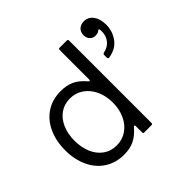

<svg xmlns="http://www.w3.org/2000/svg" viewBox="-178 -993 1223 1223"><g transform="rotate(-45 433.5 -381.5)"><path d="M50 -276Q50 -360 80.5 -425.5Q111 -491 166.5 -527Q222 -563 296 -563Q349 -563 388 -545Q427 -527 465 -482Q468 -478 472 -478Q477 -478 477 -486V-753Q477 -763 487 -763H552Q562 -763 562 -753V-10Q562 0 552 0H487Q477 0 477 -10V-67Q477 -75 472 -75Q468 -75 465 -71Q427 -27 388 -8.5Q349 10 296 10Q223 10 167 -26Q111 -62 80.5 -127Q50 -192 50 -276ZM480 -276Q480 -337 457.5 -385Q435 -433 395 -460.5Q355 -488 304 -488Q253 -488 214.5 -460.5Q176 -433 155.5 -385Q135 -337 135 -276Q135 -216 155.5 -168Q176 -120 214.5 -92.5Q253 -65 304 -65Q355 -65 395 -92Q435 -119 457.5 -167.5Q480 -216 480 -276ZM664 -495Q660 -495 657.5 -498Q655 -501 655 -505V-530Q655 -538 664 -541Q705 -549 728 -577.5Q751 -606 751 -647Q751 -657 750 -662Q749 -668 745.5 -669Q742 -670 738 -666Q727 -655 703 -655Q681 -655 666 -670.5Q651 -686 651 -712Q651 -739 668.5 -756Q686 -773 715 -773Q754 -773 777.5 -741Q801 -709 801 -657Q801 -599 767.5 -552.5Q734 -506 666 -495Z"/></g></svg>

Font: Open Sauce Two
Style: Regular
Weight: 400
Designer: Alfredo Marco Pradil
Foundry: Creative Sauce Fz LLC
Version: Version 1.477